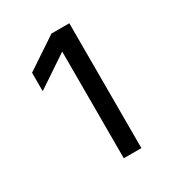

<svg xmlns="http://www.w3.org/2000/svg" viewBox="-117 -875 534 586"><g transform="rotate(-30 150.0 -582.0)"><path d="M39 -663V-728L150 -802H213V-362H151V-738Z"/></g></svg>

Font: Sinter Normal
Style: Regular
Weight: 350
Foundry: Adobe & rsms
Version: Version 1.000